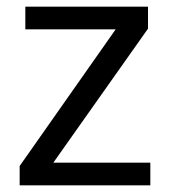

<svg xmlns="http://www.w3.org/2000/svg" viewBox="-20 -556 510 576"><path d="M431 0H39V-58L327 -468H56V-536H424V-470L140 -68H431Z"/></svg>

Font: Noto Sans Nag Mundari
Style: Regular
Weight: 400
Designer: Muthu Nedumaran
Version: Version 1.000; ttfautohint (v1.8.4.7-5d5b)